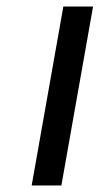

<svg xmlns="http://www.w3.org/2000/svg" viewBox="-20 -568 305 588"><path d="M265 -548 168 0H77L174 -548Z"/></svg>

Font: Fz Poppins
Style: Italic
Weight: 400
Italic angle: -10°
Designer: Ninad Kale (Devanagari), Jonny Pinhorn (Latin)
Foundry: Indian Type Foundry
Version: Vit hóa bi Vntype.Com & FontZin.Com